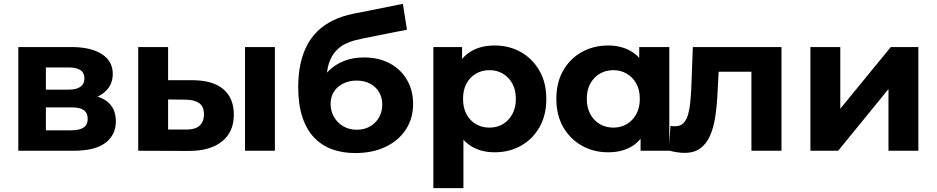

<svg xmlns="http://www.w3.org/2000/svg" viewBox="-20 -782 4859 996"><path d="M75 0V-538H350Q451 -538 508 -501.5Q565 -465 565 -399Q565 -333 511.5 -295.5Q458 -258 370 -258L386 -294Q484 -294 532.5 -258Q581 -222 581 -153Q581 -82 527 -41Q473 0 362 0ZM218 -106H349Q392 -106 413.5 -120.5Q435 -135 435 -165Q435 -196 415 -210.5Q395 -225 352 -225H218ZM218 -317H336Q377 -317 397.5 -332Q418 -347 418 -375Q418 -404 397.5 -418Q377 -432 336 -432H218Z M1251 0V-538H1406V0ZM980 -366Q1086 -365 1139.5 -318.5Q1193 -272 1193 -187Q1193 -98 1132 -48.5Q1071 1 959 1L697 0V-538H852V-366ZM945 -110Q990 -109 1014 -129Q1038 -149 1038 -189Q1038 -229 1014 -246.5Q990 -264 945 -265L852 -266V-110Z M1823 12Q1757 12 1703 -7.5Q1649 -27 1609.5 -68.5Q1570 -110 1548.5 -175Q1527 -240 1527 -330Q1527 -394 1538 -447Q1549 -500 1571 -543.5Q1593 -587 1627.5 -620.5Q1662 -654 1708.5 -676.5Q1755 -699 1814 -711L2070 -762L2091 -628L1865 -583Q1845 -579 1819.5 -572.5Q1794 -566 1768.5 -553Q1743 -540 1721.5 -516.5Q1700 -493 1687 -455.5Q1674 -418 1674 -363Q1674 -346 1675.5 -337Q1677 -328 1678.5 -318Q1680 -308 1680 -287L1630 -336Q1652 -383 1686.5 -416Q1721 -449 1766.5 -466.5Q1812 -484 1868 -484Q1944 -484 2001.5 -453.5Q2059 -423 2091 -368Q2123 -313 2123 -243Q2123 -167 2085 -109.5Q2047 -52 1979.5 -20Q1912 12 1823 12ZM1831 -109Q1870 -109 1900 -126.5Q1930 -144 1946.5 -173.5Q1963 -203 1963 -240Q1963 -276 1946.5 -304Q1930 -332 1900 -348Q1870 -364 1830 -364Q1791 -364 1760 -348.5Q1729 -333 1712 -306Q1695 -279 1695 -243Q1695 -206 1712.5 -175.5Q1730 -145 1760.5 -127Q1791 -109 1831 -109Z M2546 8Q2478 8 2427 -22Q2376 -52 2347.5 -113.5Q2319 -175 2319 -269Q2319 -364 2346 -425Q2373 -486 2424 -516Q2475 -546 2546 -546Q2622 -546 2682.5 -511.5Q2743 -477 2778.5 -415Q2814 -353 2814 -269Q2814 -184 2778.5 -122Q2743 -60 2682.5 -26Q2622 8 2546 8ZM2228 194V-538H2377V-428L2374 -268L2384 -109V194ZM2519 -120Q2558 -120 2588.5 -138Q2619 -156 2637.5 -189.5Q2656 -223 2656 -269Q2656 -316 2637.5 -349Q2619 -382 2588.5 -400Q2558 -418 2519 -418Q2480 -418 2449 -400Q2418 -382 2400 -349Q2382 -316 2382 -269Q2382 -223 2400 -189.5Q2418 -156 2449 -138Q2480 -120 2519 -120Z M3135 8Q3059 8 2998 -26.5Q2937 -61 2901.5 -123Q2866 -185 2866 -269Q2866 -354 2901.5 -416Q2937 -478 2998 -512Q3059 -546 3135 -546Q3203 -546 3254 -516Q3305 -486 3333 -425Q3361 -364 3361 -269Q3361 -175 3334 -113.5Q3307 -52 3256.5 -22Q3206 8 3135 8ZM3162 -120Q3200 -120 3231 -138Q3262 -156 3280.5 -189.5Q3299 -223 3299 -269Q3299 -316 3280.5 -349Q3262 -382 3231 -400Q3200 -418 3162 -418Q3123 -418 3092 -400Q3061 -382 3042.5 -349Q3024 -316 3024 -269Q3024 -223 3042.5 -189.5Q3061 -156 3092 -138Q3123 -120 3162 -120ZM3303 0V-110L3306 -270L3296 -429V-538H3452V0Z M3450 -1 3458 -129Q3464 -128 3470 -127.5Q3476 -127 3481 -127Q3509 -127 3525 -143Q3541 -159 3549 -186.5Q3557 -214 3560.5 -249Q3564 -284 3566 -322L3574 -538H4034V0H3878V-448L3913 -410H3677L3710 -450L3703 -315Q3700 -243 3691.5 -183Q3683 -123 3664 -79.5Q3645 -36 3613 -12.5Q3581 11 3531 11Q3513 11 3493 8Q3473 5 3450 -1Z M4184 0V-538H4339V-218L4601 -538H4744V0H4589V-320L4328 0Z"/></svg>

Font: MOST Montserrat
Style: Bold
Weight: 700
Designer: Julieta Ulanovsky
Foundry: Julieta Ulanovsky
Version: Version 8.000;March 11, 2024;FontCreator 15.0.0.2926 64-bit